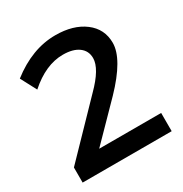

<svg xmlns="http://www.w3.org/2000/svg" viewBox="-164 -831 914 958"><g transform="rotate(-30 292.5 -352.5)"><path d="M194 -105H551V0H38V-87L305 -363Q394 -452 394 -512Q394 -554 361.5 -578Q329 -602 271 -602Q172 -602 74 -515L26 -606Q153 -705 287 -705Q390 -705 453.5 -657Q517 -609 517 -529Q517 -437 385 -300Z"/></g></svg>

Font: Montserrat-Arabic
Style: Regular
Weight: 400
Designer: Mohamed Gaber
Foundry: Kief Type Foundry
Version: Version 5.008;PS 005.008;hotconv 1.0.88;makeotf.lib2.5.64775